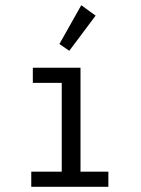

<svg xmlns="http://www.w3.org/2000/svg" viewBox="-20 -717 540 737"><path d="M100 -58H217V-399H106V-457H289V-58H396V0H100ZM208 -548 292 -697 347 -657 246 -522Z"/></svg>

Font: Vazir Code
Style: Code
Weight: 400
Foundry: DejaVu fonts team - Redesigned by Saber Rastikerdar
Version: Version 1.1.2